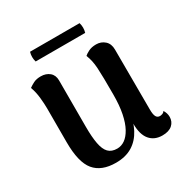

<svg xmlns="http://www.w3.org/2000/svg" viewBox="-156 -782 890 923"><g transform="rotate(-30 289.0 -320.5)"><path d="M427 -527Q455 -527 474.5 -509.5Q494 -492 494 -460L495 -127Q495 -99 501.5 -87Q508 -75 522 -75Q527 -75 535 -77.5Q543 -80 548 -88Q560 -69 560 -49Q560 -22 541 -5Q522 12 486 12Q442 12 417 -17.5Q392 -47 392 -107V-152L408 -178Q401 -118 378.5 -75Q356 -32 318.5 -9Q281 14 227 14Q147 14 108.5 -32.5Q70 -79 70 -190V-379Q70 -403 66.5 -437.5Q63 -472 52 -502Q64 -511 80 -519Q96 -527 120 -527Q149 -527 168 -511Q187 -495 187 -466V-208Q187 -152 194 -114.5Q201 -77 218 -59.5Q235 -42 266 -42Q289 -42 309 -56Q329 -70 345 -99Q361 -128 370 -172.5Q379 -217 379 -277Q379 -330 378.5 -365Q378 -400 376.5 -424Q375 -448 371 -466Q367 -484 360 -502Q367 -509 384.5 -518Q402 -527 427 -527ZM135 -655H410Q418 -628 410 -601H135Q127 -628 135 -655Z"/></g></svg>

Font: Arima SemiBold
Style: Regular
Weight: 600
Designer: Joana Correia and Natanael Gama
Foundry: NDISCOVER
Version: Version 1.101;gftools[0.9.23]